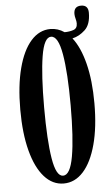

<svg xmlns="http://www.w3.org/2000/svg" viewBox="-57 -845 521 894"><g transform="rotate(-5 204.0 -398.0)"><path d="M204.5 11Q152.5 11 113.8 -32.5Q75 -76 53.8 -156.8Q32.5 -237.5 32.5 -349Q32.5 -461 53.8 -542.2Q75 -623.5 113.8 -667.2Q152.5 -711 204.5 -711Q239.5 -711 269.5 -690.5Q292 -690.5 310.8 -696.8Q329.5 -703 329.5 -726.5Q329.5 -736 326 -748.5Q322.5 -761 322.5 -771Q322.5 -807 356.5 -807Q390 -807 390 -771Q390 -716.5 362.8 -691Q335.5 -665.5 303.5 -658.5Q339 -613.5 359 -534.5Q379 -455.5 379 -349Q379 -237.5 357.2 -156.8Q335.5 -76 296.2 -32.5Q257 11 204.5 11ZM204.5 -25.5Q238 -25.5 253 -111Q268 -196.5 268 -349Q268 -501.5 253 -588.2Q238 -675 204.5 -675Q172 -675 158 -588.2Q144 -501.5 144 -349Q144 -196.5 158 -111Q172 -25.5 204.5 -25.5Z"/></g></svg>

Font: Imbue 10pt SemiBold
Style: Regular
Weight: 600
Designer: Tyler Finck
Foundry: Etcetera Type Company
Version: Version 1.102; ttfautohint (v1.8.3)